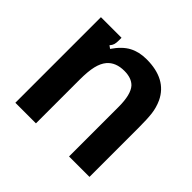

<svg xmlns="http://www.w3.org/2000/svg" viewBox="-142 -731 890 890"><g transform="rotate(45 302.5 -286.5)"><path d="M61 0V-561H196V-543Q196 -527 193 -517Q190 -507 181 -497L195 -487Q227 -534 263.5 -553.5Q300 -573 349 -573Q479 -573 524 -479Q539 -446 543 -412Q547 -378 547 -323V0H413V-325Q413 -406 385 -437Q361 -462 314 -462Q258 -462 229 -428Q212 -408 204 -374.5Q196 -341 196 -286V0Z"/></g></svg>

Font: Open Sauce Sans
Style: Bold
Weight: 700
Designer: Alfredo Marco Pradil
Foundry: Creative Sauce Fz LLC
Version: Version 1.477